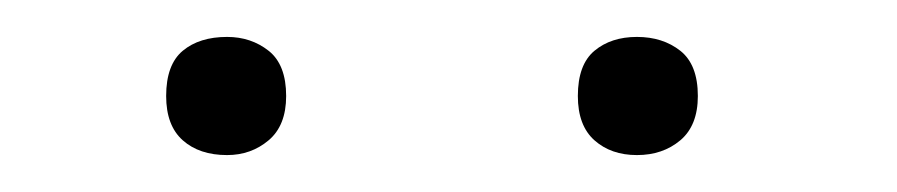

<svg xmlns="http://www.w3.org/2000/svg" viewBox="-20 -748 486 104"><path d="M103 -664Q88 -664 79 -672Q70 -680 70 -696Q70 -713 79 -720.5Q88 -728 103 -728Q116 -728 125.5 -720.5Q135 -713 135 -696Q135 -680 125.5 -672Q116 -664 103 -664ZM325 -664Q311 -664 302 -672Q293 -680 293 -696Q293 -713 302 -720.5Q311 -728 325 -728Q339 -728 348.5 -720.5Q358 -713 358 -696Q358 -680 348.5 -672Q339 -664 325 -664Z"/></svg>

Font: Encode Sans Normal
Style: Thin
Weight: 100
Designer: Pablo Impallari, Andres Torresi
Foundry: Pablo Impallari, Andres Torresi
Version: Version 1.000; ttfautohint (v1.00) -l 8 -r 50 -G 200 -x 14 -